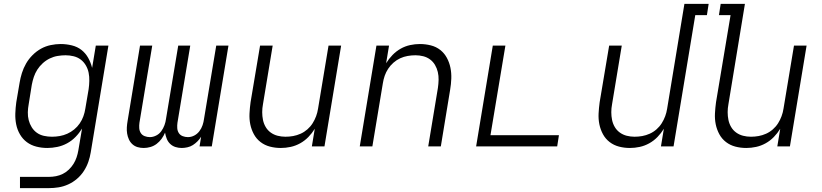

<svg xmlns="http://www.w3.org/2000/svg" viewBox="-20 -755 4240 990"><path d="M83 215V157H232Q250 157 268.5 153.5Q287 150 304 141.5Q321 133 335 119.5Q349 106 359 90Q369 74 375 56Q381 38 384 20L403 -92Q389 -69 369.5 -49Q350 -29 326 -16Q302 -3 275.5 2.5Q249 8 224 8Q195 8 167.5 1Q140 -6 118.5 -22Q97 -38 83 -62Q69 -86 63.5 -113.5Q58 -141 59 -170Q60 -199 64 -228L81 -328Q85 -353 93 -378.5Q101 -404 114.5 -427.5Q128 -451 148 -471Q168 -491 191.5 -504Q215 -517 241.5 -522.5Q268 -528 293 -528Q322 -528 350.5 -521Q379 -514 400 -497.5Q421 -481 434.5 -457Q448 -433 455 -405L474 -520H539L448 30Q444 55 435.5 79.5Q427 104 412.5 126.5Q398 149 377 167Q356 185 331.5 196Q307 207 282 211Q257 215 232 215ZM248 -50Q268 -50 288 -53.5Q308 -57 327 -65.5Q346 -74 362.5 -87.5Q379 -101 391 -118.5Q403 -136 410 -155.5Q417 -175 420 -195L437 -295Q440 -316 440.5 -338Q441 -360 437 -380Q433 -400 422.5 -418Q412 -436 396 -448Q380 -460 359.5 -465Q339 -470 318 -470Q298 -470 277 -466.5Q256 -463 236.5 -453.5Q217 -444 200.5 -429Q184 -414 172.5 -396Q161 -378 154.5 -358.5Q148 -339 144 -318L128 -218Q124 -197 123.5 -176Q123 -155 128 -135.5Q133 -116 143.5 -99Q154 -82 170 -70.5Q186 -59 206.5 -54.5Q227 -50 248 -50Z M721 8Q704 8 689 3.5Q674 -1 662.5 -11.5Q651 -22 644.5 -36.5Q638 -51 635.5 -66.5Q633 -82 634 -98.5Q635 -115 638 -132L702 -520H765L699 -122Q697 -108 698 -94Q699 -80 706 -69Q713 -58 726 -53Q739 -48 753 -48Q769 -48 785 -56Q801 -64 811.5 -78.5Q822 -93 828 -109.5Q834 -126 836 -142L899 -520H961L895 -122Q893 -108 894 -94Q895 -80 902 -69Q909 -58 922 -53Q935 -48 949 -48Q966 -48 981.5 -56Q997 -64 1008 -78.5Q1019 -93 1024.5 -109.5Q1030 -126 1032 -142L1095 -520H1158L1072 0H1009L1017 -50Q1009 -37 998 -26Q987 -15 974.5 -7Q962 1 946.5 4.5Q931 8 917 8Q900 8 884.5 3Q869 -2 857.5 -13Q846 -24 840 -39Q834 -54 831 -71Q824 -54 813 -39Q802 -24 787.5 -13Q773 -2 755.5 3Q738 8 721 8Z M1428 8Q1399 8 1372 1Q1345 -6 1323.5 -22.5Q1302 -39 1289 -63Q1276 -87 1270.5 -114Q1265 -141 1266.5 -170Q1268 -199 1272 -228L1321 -520H1386L1336 -218Q1332 -197 1332 -176.5Q1332 -156 1336 -136.5Q1340 -117 1350 -100Q1360 -83 1376 -71.5Q1392 -60 1411.5 -55Q1431 -50 1452 -50Q1472 -50 1491.5 -53.5Q1511 -57 1530 -65.5Q1549 -74 1565 -88Q1581 -102 1592 -119.5Q1603 -137 1610 -156Q1617 -175 1620 -195L1674 -520H1739L1653 0H1588L1603 -91Q1589 -68 1570 -48.5Q1551 -29 1527.5 -16Q1504 -3 1478.5 2.5Q1453 8 1428 8Z M1835 0 1921 -520H1986L1971 -429Q1985 -452 2004 -471.5Q2023 -491 2046 -504Q2069 -517 2094.5 -522.5Q2120 -528 2145 -528Q2174 -528 2201.5 -521Q2229 -514 2250 -497.5Q2271 -481 2284 -457Q2297 -433 2302.5 -406Q2308 -379 2307 -350Q2306 -321 2301 -292L2253 0H2188L2238 -302Q2241 -323 2241.5 -343.5Q2242 -364 2237.5 -383.5Q2233 -403 2223 -420Q2213 -437 2197.5 -448.5Q2182 -460 2162.5 -465Q2143 -470 2122 -470Q2102 -470 2082 -466.5Q2062 -463 2043.5 -454.5Q2025 -446 2009 -432Q1993 -418 1981.5 -400.5Q1970 -383 1963.5 -364Q1957 -345 1954 -325L1900 0Z M2435 0 2521 -520H2586L2509 -58H2862L2853 0Z M3228 8Q3199 8 3172 1Q3145 -6 3123.5 -22.5Q3102 -39 3089 -63Q3076 -87 3070.5 -114Q3065 -141 3066.5 -170Q3068 -199 3072 -228L3121 -520H3186L3136 -218Q3132 -197 3132 -176.5Q3132 -156 3136 -136.5Q3140 -117 3150 -100Q3160 -83 3176 -71.5Q3192 -60 3211.5 -55Q3231 -50 3252 -50Q3272 -50 3291.5 -53.5Q3311 -57 3330 -65.5Q3349 -74 3365 -88Q3381 -102 3392 -119.5Q3403 -137 3410 -156Q3417 -175 3420 -195L3509 -735H3634L3625 -677H3565L3453 0H3388L3403 -91Q3389 -68 3370 -48.5Q3351 -29 3327.5 -16Q3304 -3 3278.5 2.5Q3253 8 3228 8Z M3828 8Q3799 8 3772 1Q3745 -6 3723.5 -22.5Q3702 -39 3689 -63Q3676 -87 3670.5 -114Q3665 -141 3666.5 -170Q3668 -199 3672 -228L3747 -677H3687L3696 -735H3821L3736 -218Q3732 -197 3732 -176.5Q3732 -156 3736 -136.5Q3740 -117 3750 -100Q3760 -83 3776 -71.5Q3792 -60 3811.5 -55Q3831 -50 3852 -50Q3872 -50 3891.5 -53.5Q3911 -57 3930 -65.5Q3949 -74 3965 -88Q3981 -102 3992 -119.5Q4003 -137 4010 -156Q4017 -175 4020 -195L4074 -520H4139L4053 0H3988L4003 -91Q3989 -68 3970 -48.5Q3951 -29 3927.5 -16Q3904 -3 3878.5 2.5Q3853 8 3828 8Z"/></svg>

Font: Iosevka Light Extended
Style: Italic
Weight: 300
Width: 7
Italic angle: -9°
Monospace: yes
Designer: Belleve Invis
Foundry: Belleve Invis
Version: Version 32.5.0; ttfautohint (v1.8.4)